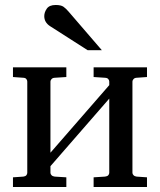

<svg xmlns="http://www.w3.org/2000/svg" viewBox="-20 -753 644 773"><path d="M571.8 0H356.9V-39.1L402.8 -42Q412.1 -43 416 -47.6Q419.9 -52.2 419.9 -57.1V-356L183.1 -84V-57.1Q183.1 -52.2 187.5 -47.6Q191.9 -43 200.2 -42L247.1 -39.1V0H32.2V-39.1L74.2 -42Q82.5 -43 86.2 -47.6Q89.8 -52.2 89.8 -57.1V-424.8Q89.8 -429.7 86.2 -434.6Q82.5 -439.5 74.2 -439.9L32.2 -442.9V-481.9H247.1V-442.9L200.2 -439.9Q191.9 -439.5 187.5 -434.6Q183.1 -429.7 183.1 -424.8V-138.2L419.9 -410.2V-424.8Q419.9 -429.7 416 -434.6Q412.1 -439.5 402.8 -439.9L356.9 -442.9V-481.9H571.8V-442.9L529.8 -439.9Q522 -439.5 517.6 -434.6Q513.2 -429.7 513.2 -424.8V-57.1Q513.2 -52.2 517.6 -47.6Q522 -43 529.8 -42L571.8 -39.1ZM390.1 -550.8H333L181.2 -647.9Q158.2 -663.1 158.2 -688Q158.2 -703.6 168.5 -718.3Q178.7 -732.9 204.1 -732.9Q225.6 -732.9 235.6 -725.8Q245.6 -718.8 256.3 -706.1Z"/></svg>

Font: Charis
Style: Regular
Weight: 400
Designer: Walt Agee, Miriam Martin, Annie Olsen, Victor Gaultney, Lorna Priest, Alan Ward, Bob Hallissy, Martin Hosken, Sharon Cor
Foundry: SIL Global
Version: Version 7.000